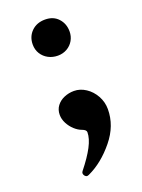

<svg xmlns="http://www.w3.org/2000/svg" viewBox="-120 -475 529 716"><g transform="rotate(-20 144.5 -117.0)"><path d="M76.2 -345.7Q76.2 -377 96.9 -397.5Q117.7 -418 150.9 -418Q183.6 -418 202.9 -397Q222.2 -376 222.2 -345.2Q222.2 -325.7 212.9 -309.6Q203.6 -293.5 187.3 -284.2Q170.9 -274.9 150.9 -274.9Q130.4 -274.9 113.3 -283.9Q96.2 -293 86.2 -309.1Q76.2 -325.2 76.2 -345.7ZM99.6 184.1Q94.2 184.1 89.4 177.7Q86.4 173.3 86.4 168.9Q86.4 165 89.4 161.1Q122.6 119.6 139.4 87.6Q156.2 55.7 156.2 30.8Q156.2 21.5 140.1 15.6Q126 10.7 112.3 -1.7Q98.6 -14.2 89.8 -31Q81.1 -47.9 81.1 -64.9Q81.1 -85.4 92.3 -100.3Q103.5 -115.2 121.8 -123Q140.1 -130.9 161.1 -130.9Q185.5 -130.9 207.8 -116.2Q230 -101.6 243.7 -76.9Q257.3 -52.2 257.3 -23.9Q257.3 41.5 211.4 97.7Q164.1 155.8 106.9 182.1Q102.1 184.1 99.6 184.1Z"/></g></svg>

Font: JuniusX
Style: Bold
Weight: 700
Designer: Peter S. Baker
Foundry: Briery Creek Software
Version: Version 1.004